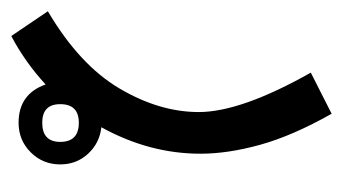

<svg xmlns="http://www.w3.org/2000/svg" viewBox="-181 -225 609 341"><g transform="rotate(90 123.5 -54.5)"><path d="M138 143Q138 110 171 110Q205 110 205 143Q205 175 171 175Q138 175 138 143ZM171 217Q202 217 223.5 195.5Q245 174 245 143Q245 114 226 93.5Q207 73 179 70Q226 -15 226 -106Q226 -155 210 -212.5Q194 -270 155 -339L82 -302Q152 -178 152 -103Q152 -33 110 38Q68 109 -27 165L17 230Q64 205 103 169Q120 217 171 217Z"/></g></svg>

Font: Noto Sans Arabic Condensed
Style: Regular
Weight: 400
Width: 3
Designer: Nadine Chahine
Foundry: Monotype Imaging Inc.
Version: 1.001